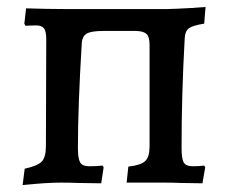

<svg xmlns="http://www.w3.org/2000/svg" viewBox="-20 -525 652 552"><path d="M51 -40Q88 -48 100 -60.5Q112 -73 112 -105L113 -411Q113 -435 106.5 -443.5Q100 -452 83 -452L53 -451L50 -457L55 -501Q121 -499 164 -499H461Q473 -499 490 -500Q507 -501 530 -502L571 -505L567 -457Q535 -452 523.5 -444Q512 -436 511 -414Q502 -254 502 -100Q502 -68 508.5 -57.5Q515 -47 534 -47Q553 -47 567 -49L570 -44L562 2L499 1Q480 0 451 0H344L349 -46Q385 -50 397.5 -62Q410 -74 410 -104V-396Q410 -420 400.5 -428Q391 -436 369 -436H276Q243 -436 229.5 -428.5Q216 -421 215 -399Q204 -218 204 -100Q204 -69 210.5 -58Q217 -47 237 -47Q257 -47 275 -49L278 -44L271 2L204 1Q184 0 154 0Q115 0 45 7Z"/></svg>

Font: Alegreya SC Medium
Style: Regular
Weight: 500
Designer: Juan Pablo del Peral
Foundry: Huerta Tipografica
Version: Version 2.007; ttfautohint (v1.6)